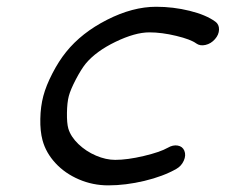

<svg xmlns="http://www.w3.org/2000/svg" viewBox="-20 -559 681 579"><path d="M486.1 -113.5Q501.7 -122.6 516.1 -120Q530.5 -117.4 535.9 -104.5Q541.5 -90.8 534.3 -74.6Q527.1 -58.3 511.7 -49.6Q472.2 -27.1 415.4 -13.5Q358.6 0 306.6 0Q259.8 0 217.8 -18.1Q175.8 -36.1 147.1 -67.3Q118.4 -98.4 108.2 -136.2Q100.8 -163.8 101.6 -200.8Q102.3 -237.8 110.6 -269.3Q118.9 -300.8 138.1 -337.8Q157.2 -374.8 179.4 -402.3Q225.8 -460.2 303 -499.4Q380.1 -538.6 450.9 -538.6Q502.4 -538.6 551.9 -526.4Q601.3 -514.2 629.4 -493.7Q640.9 -485.4 640.5 -469.8Q640.1 -454.3 628.2 -440.9Q616.2 -427.2 599.7 -423.5Q583.3 -419.7 571.8 -428Q555.4 -440.2 511.6 -450.8Q467.8 -461.4 430.4 -461.4Q387.5 -461.4 328.4 -432.9Q269.3 -404.3 238.3 -366.9Q224.9 -350.3 208.7 -319.5Q192.6 -288.6 187.5 -269.3Q182.4 -250 181.9 -218.9Q181.4 -187.7 186 -171.4Q193.4 -146.7 216.4 -124.6Q239.5 -102.5 269.5 -89.7Q299.6 -76.9 327.4 -76.9Q364 -76.9 413.5 -88.6Q462.9 -100.3 486.1 -113.5Z"/></svg>

Font: Tecnico
Style: GruesoInclinado
Weight: 700
Italic angle: -15°
Version: Version 1.3